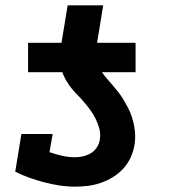

<svg xmlns="http://www.w3.org/2000/svg" viewBox="-20 -690 640 718"><path d="M487 -420H85V-530H210L233 -670H366L343 -530H487ZM262 8Q231 8 202 3.5Q173 -1 144.5 -8.5Q116 -16 89.5 -25.5Q63 -35 37 -48L60 -189H177L165 -121Q188 -113 212 -107.5Q236 -102 261 -102Q276 -102 291 -105.5Q306 -109 319.5 -117Q333 -125 342 -138.5Q351 -152 353 -167Q357 -189 351.5 -209Q346 -229 337 -247Q328 -265 316 -281Q304 -297 291 -312Q278 -327 264 -341Q250 -355 238.5 -371.5Q227 -388 218.5 -406.5Q210 -425 206.5 -445Q203 -465 204.5 -487Q206 -509 210 -530H343Q340 -512 339.5 -493.5Q339 -475 343.5 -457.5Q348 -440 357.5 -425.5Q367 -411 378 -398Q389 -385 400.5 -372Q412 -359 422.5 -345.5Q433 -332 442 -317Q451 -302 459 -286.5Q467 -271 472.5 -254.5Q478 -238 481.5 -220Q485 -202 485.5 -184Q486 -166 483 -148Q479 -124 468.5 -101Q458 -78 441 -59.5Q424 -41 402 -27.5Q380 -14 356.5 -6Q333 2 309 5Q285 8 262 8Z"/></svg>

Font: Iosevka Curly Slab XBdEx
Style: Italic
Weight: 800
Width: 7
Italic angle: -9°
Monospace: yes
Designer: Belleve Invis
Foundry: Belleve Invis
Version: Version 11.1.0; ttfautohint (v1.8.3)